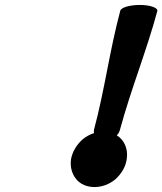

<svg xmlns="http://www.w3.org/2000/svg" viewBox="-20 -644 656 776"><path d="M492 0C497 -30 490 -58 472 -80C467 -86 460 -92 452 -97C459 -104 463 -112 465 -120C508 -280 573 -440 616 -600C618 -613 586 -624 545 -624C503 -624 468 -613 466 -600C423 -440 403 -280 360 -120C359 -115 359 -110 360 -106C344 -101 327 -92 313 -80C289 -58 272 -30 267 0C263 30 270 58 288 80C305 101 332 112 362 112C392 112 422 101 447 80C471 58 488 30 492 0Z"/></svg>

Font: Nupuram Black Oblique
Style: Regular
Weight: 900
Designer: Santhosh Thottingal (santhosh.thottingal@gmail.com)
Foundry: SMC
Version: Version 1.000